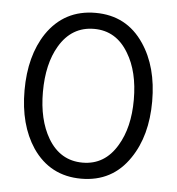

<svg xmlns="http://www.w3.org/2000/svg" viewBox="-45 -579 590 641"><g transform="rotate(5 250.0 -259.0)"><path d="M250 -537.1Q145.5 -537.1 86.9 -451.2Q36.1 -375 36.1 -258.8Q36.1 -143.6 86.9 -67.4Q145.5 18.6 250 18.6Q354.5 18.6 412.1 -67.4Q463.9 -143.6 463.9 -258.8Q463.9 -375 412.1 -451.2Q354.5 -537.1 250 -537.1ZM250 -483.4Q324.2 -483.4 365.2 -414.1Q402.3 -353.5 402.3 -258.8Q402.3 -166 365.2 -104.5Q324.2 -35.2 250 -35.2Q174.8 -35.2 133.8 -104.5Q97.7 -166 97.7 -258.8Q97.7 -353.5 133.8 -414.1Q174.8 -483.4 250 -483.4Z"/></g></svg>

Font: GulimChe
Style: Regular
Weight: 400
Monospace: yes
Version: Version 2.21